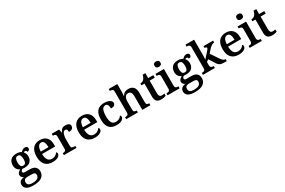

<svg xmlns="http://www.w3.org/2000/svg" viewBox="158 -2354 6199 4183"><g transform="rotate(-30 3257.0 -263.0)"><path d="M234 240Q121 240 65.5 203.5Q10 167 10 98Q10 43 46 13.5Q82 -16 141 -22Q117 -32 96 -53Q75 -74 75 -109Q75 -140 96.5 -164Q118 -188 155 -209Q111 -226 84 -266Q57 -306 57 -363Q57 -450 106.5 -499Q156 -548 258 -548Q294 -548 325 -538.5Q356 -529 376 -516Q397 -540 421.5 -555.5Q446 -571 477 -571Q511 -571 527.5 -555Q544 -539 544 -516Q544 -494 530 -477.5Q516 -461 480 -461Q480 -478 470 -489Q460 -500 444 -500Q423 -500 407 -489Q426 -467 439 -435Q452 -403 452 -364Q452 -289 405 -239.5Q358 -190 258 -190Q247 -190 229.5 -191.5Q212 -193 202 -194Q186 -186 174 -172Q162 -158 162 -138Q162 -104 215 -104H333Q429 -104 472 -63Q515 -22 515 47Q515 137 446 188.5Q377 240 234 240ZM255 -245Q299 -245 315 -276Q331 -307 331 -365Q331 -425 314.5 -458.5Q298 -492 254 -492Q212 -492 195 -457.5Q178 -423 178 -364Q178 -307 195.5 -276Q213 -245 255 -245ZM236 184Q331 184 370 155.5Q409 127 409 76Q409 39 386.5 25.5Q364 12 320 12H211Q188 12 165.5 18Q143 24 128.5 42Q114 60 114 95Q114 137 142.5 160.5Q171 184 236 184Z M851 10Q730 10 666 -62Q602 -134 602 -265Q602 -405 664 -476.5Q726 -548 840 -548Q944 -548 1004 -487.5Q1064 -427 1064 -308V-259H734Q737 -155 772.5 -107.5Q808 -60 874 -60Q926 -60 962 -83Q998 -106 1016 -137Q1040 -125 1040 -94Q1040 -69 1019.5 -45Q999 -21 957 -5.5Q915 10 851 10ZM931 -319Q931 -396 910.5 -441.5Q890 -487 841 -487Q794 -487 767 -444Q740 -401 736 -319Z M1134 0V-49H1137Q1171 -49 1193.5 -61.5Q1216 -74 1216 -121V-419Q1216 -463 1194.5 -475Q1173 -487 1140 -487H1137V-536H1321L1340 -450H1345Q1365 -495 1393.5 -521Q1422 -547 1485 -547Q1542 -547 1569.5 -527Q1597 -507 1597 -469Q1597 -429 1568 -405.5Q1539 -382 1483 -382Q1483 -423 1472 -443Q1461 -463 1433 -463Q1406 -463 1389 -443.5Q1372 -424 1362.5 -394.5Q1353 -365 1349.5 -334.5Q1346 -304 1346 -283V-116Q1346 -72 1367.5 -60.5Q1389 -49 1420 -49H1451V0Z M1911 10Q1790 10 1726 -62Q1662 -134 1662 -265Q1662 -405 1724 -476.5Q1786 -548 1900 -548Q2004 -548 2064 -487.5Q2124 -427 2124 -308V-259H1794Q1797 -155 1832.5 -107.5Q1868 -60 1934 -60Q1986 -60 2022 -83Q2058 -106 2076 -137Q2100 -125 2100 -94Q2100 -69 2079.5 -45Q2059 -21 2017 -5.5Q1975 10 1911 10ZM1991 -319Q1991 -396 1970.5 -441.5Q1950 -487 1901 -487Q1854 -487 1827 -444Q1800 -401 1796 -319Z M2459 10Q2389 10 2334.5 -17Q2280 -44 2249.5 -104.5Q2219 -165 2219 -266Q2219 -373 2250.5 -434.5Q2282 -496 2335.5 -522Q2389 -548 2456 -548Q2539 -548 2592 -519.5Q2645 -491 2645 -444Q2645 -411 2620.5 -389Q2596 -367 2531 -367Q2531 -417 2516 -454Q2501 -491 2458 -491Q2426 -491 2402 -471Q2378 -451 2364.5 -402.5Q2351 -354 2351 -267Q2351 -163 2382 -112Q2413 -61 2483 -61Q2532 -61 2569 -83Q2606 -105 2623 -138Q2644 -124 2644 -95Q2644 -70 2624.5 -46Q2605 -22 2564 -6Q2523 10 2459 10Z M2702 0V-49H2707Q2740 -49 2763.5 -61Q2787 -73 2787 -119L2786 -648Q2786 -675 2774.5 -688.5Q2763 -702 2745.5 -706.5Q2728 -711 2711 -711H2700V-760H2916V-574Q2916 -551 2914.5 -525Q2913 -499 2911.5 -481Q2910 -463 2910 -463H2917Q2944 -515 2981.5 -531.5Q3019 -548 3068 -548Q3148 -548 3192.5 -502Q3237 -456 3237 -354V-120Q3237 -73 3255.5 -61Q3274 -49 3308 -49H3311V0H3107V-335Q3107 -400 3086.5 -435.5Q3066 -471 3016 -471Q2980 -471 2958 -450Q2936 -429 2926 -393Q2916 -357 2916 -313L2917 -115Q2917 -72 2938 -60.5Q2959 -49 2992 -49H2995V0Z M3580 10Q3509 10 3471.5 -25Q3434 -60 3434 -147V-472H3358V-519Q3385 -519 3409 -529.5Q3433 -540 3449 -557Q3480 -590 3495 -660H3564V-536H3693V-472H3564V-152Q3564 -60 3633 -60Q3652 -60 3669 -62.5Q3686 -65 3702 -69V-12Q3687 -5 3654.5 2.5Q3622 10 3580 10Z M3890 -630Q3859 -630 3837.5 -646Q3816 -662 3816 -698Q3816 -735 3837.5 -750.5Q3859 -766 3890 -766Q3920 -766 3942.5 -750.5Q3965 -735 3965 -698Q3965 -662 3942.5 -646Q3920 -630 3890 -630ZM3742 0V-49H3755Q3772 -49 3789.5 -53.5Q3807 -58 3818.5 -72Q3830 -86 3830 -115V-424Q3830 -451 3818 -464.5Q3806 -478 3789 -482.5Q3772 -487 3755 -487H3746V-536H3960V-116Q3960 -87 3971.5 -72.5Q3983 -58 4000 -53.5Q4017 -49 4035 -49H4047V0Z M4297 240Q4184 240 4128.5 203.5Q4073 167 4073 98Q4073 43 4109 13.5Q4145 -16 4204 -22Q4180 -32 4159 -53Q4138 -74 4138 -109Q4138 -140 4159.5 -164Q4181 -188 4218 -209Q4174 -226 4147 -266Q4120 -306 4120 -363Q4120 -450 4169.5 -499Q4219 -548 4321 -548Q4357 -548 4388 -538.5Q4419 -529 4439 -516Q4460 -540 4484.5 -555.5Q4509 -571 4540 -571Q4574 -571 4590.5 -555Q4607 -539 4607 -516Q4607 -494 4593 -477.5Q4579 -461 4543 -461Q4543 -478 4533 -489Q4523 -500 4507 -500Q4486 -500 4470 -489Q4489 -467 4502 -435Q4515 -403 4515 -364Q4515 -289 4468 -239.5Q4421 -190 4321 -190Q4310 -190 4292.5 -191.5Q4275 -193 4265 -194Q4249 -186 4237 -172Q4225 -158 4225 -138Q4225 -104 4278 -104H4396Q4492 -104 4535 -63Q4578 -22 4578 47Q4578 137 4509 188.5Q4440 240 4297 240ZM4318 -245Q4362 -245 4378 -276Q4394 -307 4394 -365Q4394 -425 4377.5 -458.5Q4361 -492 4317 -492Q4275 -492 4258 -457.5Q4241 -423 4241 -364Q4241 -307 4258.5 -276Q4276 -245 4318 -245ZM4299 184Q4394 184 4433 155.5Q4472 127 4472 76Q4472 39 4449.5 25.5Q4427 12 4383 12H4274Q4251 12 4228.5 18Q4206 24 4191.5 42Q4177 60 4177 95Q4177 137 4205.5 160.5Q4234 184 4299 184Z M4632 0V-49H4643Q4660 -49 4677.5 -53.5Q4695 -58 4706.5 -72.5Q4718 -87 4718 -116V-648Q4718 -675 4706.5 -688.5Q4695 -702 4677.5 -706.5Q4660 -711 4643 -711H4632V-760H4848V-374Q4848 -356 4847 -329.5Q4846 -303 4844.5 -282.5Q4843 -262 4843 -262L4969 -401Q4992 -426 4999.5 -440.5Q5007 -455 5007 -465Q5007 -489 4956 -489V-536H5196V-489Q5162 -489 5128 -467Q5094 -445 5055 -401L4989 -326L5122 -128Q5175 -49 5229 -49H5232V0H5218Q5168 0 5133.5 -2.5Q5099 -5 5075.5 -14Q5052 -23 5033 -41.5Q5014 -60 4994 -92L4901 -238L4848 -199V-115Q4848 -86 4859.5 -72Q4871 -58 4888.5 -53.5Q4906 -49 4923 -49H4932V0Z M5531 10Q5410 10 5346 -62Q5282 -134 5282 -265Q5282 -405 5344 -476.5Q5406 -548 5520 -548Q5624 -548 5684 -487.5Q5744 -427 5744 -308V-259H5414Q5417 -155 5452.5 -107.5Q5488 -60 5554 -60Q5606 -60 5642 -83Q5678 -106 5696 -137Q5720 -125 5720 -94Q5720 -69 5699.5 -45Q5679 -21 5637 -5.5Q5595 10 5531 10ZM5611 -319Q5611 -396 5590.5 -441.5Q5570 -487 5521 -487Q5474 -487 5447 -444Q5420 -401 5416 -319Z M5956 -630Q5925 -630 5903.5 -646Q5882 -662 5882 -698Q5882 -735 5903.5 -750.5Q5925 -766 5956 -766Q5986 -766 6008.5 -750.5Q6031 -735 6031 -698Q6031 -662 6008.5 -646Q5986 -630 5956 -630ZM5808 0V-49H5821Q5838 -49 5855.5 -53.5Q5873 -58 5884.5 -72Q5896 -86 5896 -115V-424Q5896 -451 5884 -464.5Q5872 -478 5855 -482.5Q5838 -487 5821 -487H5812V-536H6026V-116Q6026 -87 6037.5 -72.5Q6049 -58 6066 -53.5Q6083 -49 6101 -49H6113V0Z M6371 10Q6300 10 6262.5 -25Q6225 -60 6225 -147V-472H6149V-519Q6176 -519 6200 -529.5Q6224 -540 6240 -557Q6271 -590 6286 -660H6355V-536H6484V-472H6355V-152Q6355 -60 6424 -60Q6443 -60 6460 -62.5Q6477 -65 6493 -69V-12Q6478 -5 6445.5 2.5Q6413 10 6371 10Z"/></g></svg>

Font: Noto Serif Toto SemiBold
Style: Regular
Weight: 600
Designer: Monotype Design Team
Foundry: Monotype Imaging Inc.
Version: Version 2.001; ttfautohint (v1.8.4.7-5d5b)